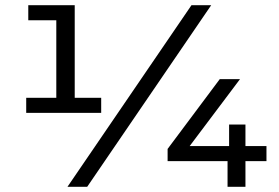

<svg xmlns="http://www.w3.org/2000/svg" viewBox="-20 -720 1074 740"><path d="M370 -343V-285H81V-343H197V-642H89V-700H268V-343ZM718 -700H794L316 0H240ZM1007 -99H926V0H857V-99H626V-146L827 -415H905L711 -157H863V-240H926V-157H1007Z"/></svg>

Font: Montserrat Alternates Medium
Style: Regular
Weight: 500
Designer: Julieta Ulanovsky
Foundry: Julieta Ulanovsky
Version: Version 7.200